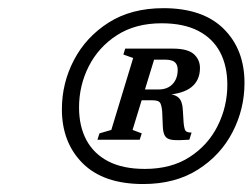

<svg xmlns="http://www.w3.org/2000/svg" viewBox="-20 -707 618 470"><path d="M449 -382.5 443.5 -365Q416 -363 402.5 -364.5Q389 -366 384 -374Q379 -382 378.5 -398.5L377 -434Q375.5 -450.5 371.5 -456Q367.5 -461.5 353 -461.5H293.5L303 -488H368Q390 -488 402.5 -501.2Q415 -514.5 415 -536.5Q415 -548.5 408 -554.8Q401 -561 383 -561H323.5L328.5 -588H402.5Q439.5 -588 454.5 -574.5Q469.5 -561 469.5 -540.5Q469.5 -511 449.2 -494.2Q429 -477.5 385.5 -474.5V-477.5Q407 -477 416.8 -468.2Q426.5 -459.5 427.5 -438.5L429.5 -406.5Q431 -390.5 434.5 -386.5Q438 -382.5 449 -382.5ZM365.5 -588 304.5 -389 327 -380.5 322 -365H218.5L223.5 -380.5L252.5 -389L306 -565L282 -573.5L286.5 -588ZM334.5 -293.5Q399.5 -293.5 444.5 -322.8Q489.5 -352 513 -399.2Q536.5 -446.5 536.5 -499.5Q536.5 -545.5 518.8 -579.2Q501 -613 465.2 -631.5Q429.5 -650 375.5 -650Q311.5 -650 266.2 -620.8Q221 -591.5 197.2 -544.5Q173.5 -497.5 173.5 -444Q173.5 -398 191.5 -364.2Q209.5 -330.5 245.2 -312Q281 -293.5 334.5 -293.5ZM380 -687Q476.5 -687 527.5 -636.5Q578.5 -586 578.5 -504Q578.5 -440 549.2 -383.5Q520 -327 464.5 -291.8Q409 -256.5 330.5 -256.5Q233.5 -256.5 182.5 -307.2Q131.5 -358 131.5 -439.5Q131.5 -503.5 161 -560Q190.5 -616.5 246 -651.8Q301.5 -687 380 -687Z"/></svg>

Font: Newsreader 16pt Medium
Style: Italic
Weight: 500
Italic angle: -17°
Designer: Hugues Gentile
Foundry: Production Type
Version: Version 1.003